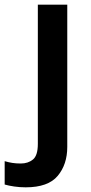

<svg xmlns="http://www.w3.org/2000/svg" viewBox="-81 -562 388 822"><path d="M29 240Q4 240 -20 236.5Q-44 233 -61 228V128Q-44 133 -28 135.5Q-12 138 8 138Q39 138 60 121Q81 104 81 54V-542H207V67Q207 142 166 191Q125 240 29 240Z"/></svg>

Font: Noto Sans Bassa Vah SemiBold
Style: Regular
Weight: 600
Designer: Monotype Design Team
Foundry: Monotype Imaging Inc.
Version: Version 2.002; ttfautohint (v1.8.4.7-5d5b)